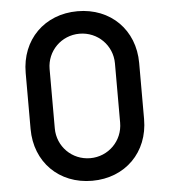

<svg xmlns="http://www.w3.org/2000/svg" viewBox="-53 -783 748 846"><g transform="rotate(-5 321.0 -360.0)"><path d="M321 15C467.5 15 572 -89.5 572 -236V-484C572 -630.5 467.5 -735 321 -735C174.5 -735 70 -630.5 70 -484V-236C70 -89.5 174.5 15 321 15ZM321 -85C240.5 -85 176.5 -149 176.5 -229.5V-491.5C176.5 -571.5 240.5 -635.5 321 -635.5C401.5 -635.5 465.5 -571.5 465.5 -491.5V-229.5C465.5 -149 401.5 -85 321 -85Z"/></g></svg>

Font: Manrope SemiBold
Style: Regular
Weight: 600
Designer: Mikhail Sharanda
Foundry: Mikhail Sharanda
Version: Version 4.505